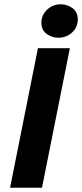

<svg xmlns="http://www.w3.org/2000/svg" viewBox="-20 -876 383 896"><path d="M27 0 157 -651H306L176 0ZM252 -700Q222 -700 197.5 -718Q173 -736 173 -770Q173 -805 199.5 -830.5Q226 -856 263 -856Q294 -856 318.5 -838Q343 -820 343 -786Q343 -749 316.5 -724.5Q290 -700 252 -700Z"/></svg>

Font: Source Sans 3 ExtraBold
Style: Italic
Weight: 800
Italic angle: -11°
Version: Version 3.052;hotconv 1.1.0;makeotfexe 2.6.0